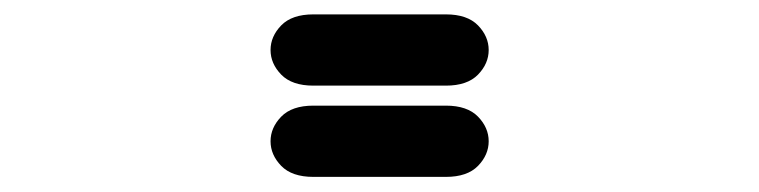

<svg xmlns="http://www.w3.org/2000/svg" viewBox="-20 -256 1040 263"><path d="M409.2 -13.7Q379.9 -13.7 365.2 -28.8Q350.6 -43.9 350.6 -62.5Q350.6 -81.1 365.2 -96.2Q379.9 -111.3 409.2 -111.3H590.8Q620.1 -111.3 634.8 -96.2Q649.4 -81.1 649.4 -62.5Q649.4 -43.9 634.8 -28.8Q620.1 -13.7 590.8 -13.7ZM409.2 -138.7Q379.9 -138.7 365.2 -153.8Q350.6 -168.9 350.6 -187.5Q350.6 -206.1 365.2 -221.2Q379.9 -236.3 409.2 -236.3H590.8Q620.1 -236.3 634.8 -221.2Q649.4 -206.1 649.4 -187.5Q649.4 -168.9 634.8 -153.8Q620.1 -138.7 590.8 -138.7Z"/></svg>

Font: Sixtyfour Normal
Style: Regular
Weight: 400
Monospace: yes
Designer: Jens Kutilek
Foundry: Jens Kutilek
Version: Version 2.000